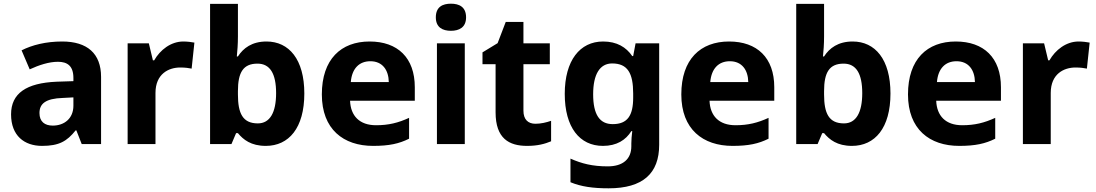

<svg xmlns="http://www.w3.org/2000/svg" viewBox="-20 -781 5940 1041"><path d="M317 -556C229 -556 154 -537 97 -508L141 -405C191 -428 245 -446 294 -446C346 -446 378 -423 378 -358V-341L287 -338C123 -331 40 -275 40 -161C40 -45 112 10 208 10C300 10 343 -15 390 -74H394L423 0H528V-364C528 -491 453 -556 317 -556ZM321 -250 378 -253V-208C378 -139 329 -100 266 -100C223 -100 194 -121 194 -168C194 -218 226 -247 321 -250Z M974 -556C906 -556 848 -510 816 -454H809L787 -546H672V0H823V-277C823 -381 895 -415 957 -415C985 -415 1004 -412 1019 -409L1034 -550C1020 -553 994 -556 974 -556Z M1270 -583V-760H1119V0H1235L1260 -59H1270C1299 -24 1341 10 1421 10C1546 10 1630 -87 1630 -274C1630 -459 1547 -556 1425 -556C1346 -556 1299 -520 1270 -475H1264C1267 -503 1270 -542 1270 -583ZM1376 -436C1444 -436 1477 -382 1477 -276C1477 -170 1443 -112 1378 -112C1296 -112 1270 -166 1270 -269V-287C1270 -389 1299 -436 1376 -436Z M1984 -556C1829 -556 1725 -460 1725 -269C1725 -80 1842 10 2003 10C2090 10 2144 -2 2198 -29V-142C2139 -115 2087 -102 2019 -102C1929 -102 1881 -153 1878 -235H2229V-308C2229 -468 2136 -556 1984 -556ZM1988 -449C2054 -449 2087 -401 2088 -336H1882C1888 -410 1928 -449 1988 -449Z M2425 -761C2380 -761 2343 -744 2343 -687C2343 -632 2380 -614 2425 -614C2469 -614 2507 -632 2507 -687C2507 -744 2469 -761 2425 -761ZM2500 -546H2349V0H2500Z M2883 -110C2843 -110 2818 -133 2818 -181V-433H2961V-546H2818V-662H2722L2678 -547L2596 -497V-433H2667V-172C2667 -30 2740 10 2838 10C2895 10 2935 -1 2968 -15V-126C2942 -117 2913 -110 2883 -110Z M3250 -556C3124 -556 3042 -453 3042 -272C3042 -90 3123 10 3249 10C3324 10 3373 -22 3403 -70H3408C3405 -49 3403 -19 3403 -3V12C3403 81 3358 121 3275 121C3192 121 3134 106 3073 79V207C3131 231 3195 240 3280 240C3466 240 3554 159 3554 4V-546H3426L3413 -477H3408C3375 -525 3325 -556 3250 -556ZM3299 -437C3383 -437 3413 -384 3413 -274V-252C3413 -154 3382 -108 3302 -108C3231 -108 3196 -160 3196 -270C3196 -378 3232 -437 3299 -437Z M3933 -556C3778 -556 3674 -460 3674 -269C3674 -80 3791 10 3952 10C4039 10 4093 -2 4147 -29V-142C4088 -115 4036 -102 3968 -102C3878 -102 3830 -153 3827 -235H4178V-308C4178 -468 4085 -556 3933 -556ZM3937 -449C4003 -449 4036 -401 4037 -336H3831C3837 -410 3877 -449 3937 -449Z M4448 -583V-760H4297V0H4413L4438 -59H4448C4477 -24 4519 10 4599 10C4724 10 4808 -87 4808 -274C4808 -459 4725 -556 4603 -556C4524 -556 4477 -520 4448 -475H4442C4445 -503 4448 -542 4448 -583ZM4554 -436C4622 -436 4655 -382 4655 -276C4655 -170 4621 -112 4556 -112C4474 -112 4448 -166 4448 -269V-287C4448 -389 4477 -436 4554 -436Z M5162 -556C5007 -556 4903 -460 4903 -269C4903 -80 5020 10 5181 10C5268 10 5322 -2 5376 -29V-142C5317 -115 5265 -102 5197 -102C5107 -102 5059 -153 5056 -235H5407V-308C5407 -468 5314 -556 5162 -556ZM5166 -449C5232 -449 5265 -401 5266 -336H5060C5066 -410 5106 -449 5166 -449Z M5828 -556C5760 -556 5702 -510 5670 -454H5663L5641 -546H5526V0H5677V-277C5677 -381 5749 -415 5811 -415C5839 -415 5858 -412 5873 -409L5888 -550C5874 -553 5848 -556 5828 -556Z"/></svg>

Font: Noto Sans Lao UI
Style: Bold
Weight: 700
Designer: Monotype Design Team
Foundry: Monotype Imaging Inc.
Version: Version 2.000